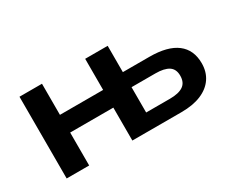

<svg xmlns="http://www.w3.org/2000/svg" viewBox="-81 -749 1207 1005"><g transform="rotate(-30 522.5 -247.0)"><path d="M86 0V-494H222V-306H483V-494H619V-335H779Q889 -335 944.5 -292.5Q1000 -250 1000 -169Q1000 -117 974 -79Q948 -41 899 -20.5Q850 0 780 0H483V-199H222V0ZM619 -91H763Q816 -91 843 -109.5Q870 -128 870 -169Q870 -209 843 -226.5Q816 -244 763 -244H619Z"/></g></svg>

Font: Nunito Sans 10pt SemiExpanded
Style: Bold
Weight: 700
Width: 6
Designer: Vernon Adams
Foundry: Vernon Adams
Version: Version 3.101;gftools[0.9.27]